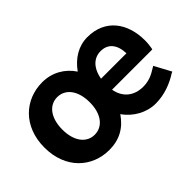

<svg xmlns="http://www.w3.org/2000/svg" viewBox="-83 -763 1036 1036"><g transform="rotate(-45 435.0 -245.5)"><path d="M387 -245C387 -155 343 -102 282 -102C222 -102 178 -155 178 -245C178 -336 222 -389 282 -389C343 -389 387 -336 387 -245ZM458 -83C499 -25 565 12 634 12C701 12 762 -12 810 -43L819 -47L768 -142L758 -136C722 -113 692 -100 650 -100C584 -100 532 -137 520 -208H827L829 -216C831 -228 834 -248 834 -270C834 -403 762 -503 626 -503C559 -503 501 -468 458 -408C419 -467 356 -503 282 -503C150 -503 41 -407 41 -245C41 -84 148 12 280 12C357 12 415 -20 458 -83ZM714 -292H520C532 -362 572 -399 623 -399C678 -399 711 -363 714 -292Z"/></g></svg>

Font: Falling Sky
Style: SeBd
Weight: 600
Designer: Paul D. Hunt
Foundry: Adobe Systems Incorporated
Version: Version 1.02